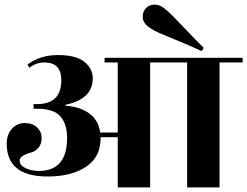

<svg xmlns="http://www.w3.org/2000/svg" viewBox="-20 -810 1069 830"><path d="M1029 -560V-540H929V0H789V-540H629V0H489V-217H415V-213Q415 -131 352 -89Q289 -47 186 -47Q9 -47 9 -189Q9 -228 31 -253Q53 -278 87 -278Q121 -278 140.5 -259Q160 -240 160 -213Q160 -186 145 -170Q130 -154 112 -150Q65 -137 65 -116Q65 -95 90.5 -83Q116 -71 147 -71Q270 -71 270 -213Q270 -274 241 -307Q212 -340 140 -340H125V-360H140Q245 -360 245 -463Q245 -540 172 -540Q136 -540 107 -517L99 -531Q153 -572 230.5 -572Q308 -572 344.5 -543Q381 -514 381 -471Q381 -382 263 -357V-353Q326 -349 366 -319.5Q406 -290 413 -237H489V-540H432V-560ZM626 -691Q597 -711 597 -736.5Q597 -762 612 -776Q627 -790 647.5 -790Q668 -790 685.5 -777.5Q703 -765 725 -743Q747 -721 785.5 -680Q824 -639 861 -603L852 -589Q805 -611 753.5 -632Q702 -653 673 -665.5Q644 -678 626 -691Z"/></svg>

Font: Rozha One
Style: Regular
Weight: 400
Designer: Tim Donaldson, Indian Type Foundry
Foundry: Indian Type Foundry
Version: Version 1.301;PS 1.0;hotconv 1.0.78;makeotf.lib2.5.61930; tt